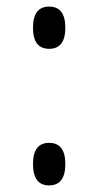

<svg xmlns="http://www.w3.org/2000/svg" viewBox="-20 -555 302 582"><path d="M129 -407Q80 -407 80 -471Q80 -535 129 -535Q178 -535 178 -471Q178 -407 129 -407ZM129 7Q80 7 80 -58Q80 -122 129 -122Q178 -122 178 -58Q178 7 129 7Z"/></svg>

Font: Noto Serif Display SemiCondensed
Style: Regular
Weight: 400
Width: 4
Designer: Monotype Design Team
Foundry: Monotype Imaging Inc.
Version: Version 2.009